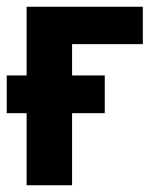

<svg xmlns="http://www.w3.org/2000/svg" viewBox="-20 -550 450 570"><path d="M0 -326V-214H59V0H194V-214H291V-326H194V-419H404V-530H59V-326Z"/></svg>

Font: Golos UI VF
Style: Regular
Weight: 400
Designer: A.Korolkova, Vitaly Kuzmin
Foundry: ParaType Ltd
Version: Version 2.000